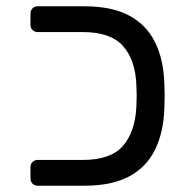

<svg xmlns="http://www.w3.org/2000/svg" viewBox="-20 -591 598 611"><path d="M100 0Q90 0 83.5 -6.5Q77 -13 77 -23V-59Q77 -69 83.5 -75.5Q90 -82 100 -82H243Q332 -82 371 -126.5Q410 -171 414 -251Q415 -273 415 -286Q415 -299 414 -320Q411 -400 371.5 -444.5Q332 -489 243 -489H100Q90 -489 83.5 -495.5Q77 -502 77 -512V-548Q77 -558 83.5 -564.5Q90 -571 100 -571H248Q336 -571 391 -541.5Q446 -512 473.5 -456.5Q501 -401 503 -323Q504 -303 504 -286Q504 -269 503 -248Q501 -171 473.5 -115Q446 -59 391 -29.5Q336 0 248 0Z"/></svg>

Font: DVN-Rubik
Style: Regular
Weight: 400
Designer: Hubert and Fischer
Foundry: Hubert & Fischer
Version: Version 2.102